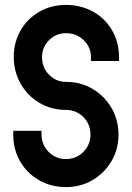

<svg xmlns="http://www.w3.org/2000/svg" viewBox="-20 -743 538 781"><path d="M34 -195V-211H149V-196Q149 -154 178 -125Q207 -96 248 -96Q290 -96 319 -125Q348 -154 348 -195Q348 -238 319 -267Q290 -296 248 -296Q189 -296 140.5 -324.5Q92 -353 64 -402.5Q36 -452 36 -512Q36 -571 64 -619.5Q92 -668 140.5 -695.5Q189 -723 248 -723Q309 -723 358.5 -695.5Q408 -668 436 -619.5Q464 -571 464 -512V-495H350V-511Q350 -551 320.5 -579.5Q291 -608 249 -608Q208 -608 179.5 -579.5Q151 -551 151 -511Q151 -468 179.5 -439Q208 -410 249 -410Q308 -410 356.5 -381.5Q405 -353 433.5 -304Q462 -255 462 -195Q462 -136 433.5 -87.5Q405 -39 356.5 -10.5Q308 18 249 18Q188 18 139 -10Q90 -38 62 -86.5Q34 -135 34 -195Z"/></svg>

Font: Lineal Medium
Style: Regular
Weight: 600
Designer: Created by Frank Adebiaye with contributions from Anton Moglia & Ariel Martín Pérez
Created by Frank ADEBIAYE with FontF
Foundry: Velvetyne Type Foundry
Version: Version 2.000